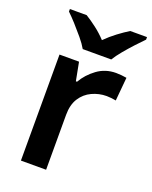

<svg xmlns="http://www.w3.org/2000/svg" viewBox="-143 -845 733 924"><g transform="rotate(20 223.5 -383.0)"><path d="M367 -553Q379 -553 395 -551.5Q411 -550 421 -548L410 -428Q401 -430 387 -431.5Q373 -433 362 -433Q323 -433 287.5 -416.5Q252 -400 230.5 -366.5Q209 -333 209 -281V0H80V-543H180L198 -449H204Q228 -491 270 -522Q312 -553 367 -553ZM176 -606Q163 -629 140.5 -656Q118 -683 94.5 -709Q71 -735 52 -753V-766H138Q164 -750 193.5 -727.5Q223 -705 248 -678Q275 -705 305 -727.5Q335 -750 361 -766H447V-753Q429 -735 405 -709Q381 -683 358.5 -656Q336 -629 322 -606Z"/></g></svg>

Font: Noto Sans Adlam SemiBold
Style: Regular
Weight: 600
Version: Version 3.001